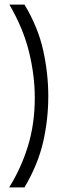

<svg xmlns="http://www.w3.org/2000/svg" viewBox="-20 -709 279 839"><path d="M21 -689H87Q146 -591 168.5 -490Q191 -389 191 -288Q191 -187 168.5 -88.5Q146 10 87 110H20Q73 25 102.5 -72Q132 -169 132 -282Q132 -379 107 -481.5Q82 -584 21 -689Z"/></svg>

Font: Bricolage Grotesque 48pt ExtraLight
Style: Regular
Weight: 200
Designer: Mathieu Triay
Foundry: Atelier Triay
Version: Version 1.000; ttfautohint (v1.8.4.7-5d5b);gftools[0.9.32]